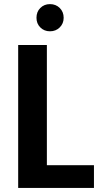

<svg xmlns="http://www.w3.org/2000/svg" viewBox="-20 -918 499 938"><path d="M439 -110.8V0H68.8V-698.2H209V-110.8ZM158.2 -831.1Q158.2 -860.4 176.8 -878.9Q195.8 -897.9 224.1 -897.9Q252.9 -897.9 272 -878.9Q291 -859.9 291 -831.1Q291 -803.2 272 -784.2Q252.9 -765.1 224.1 -765.1Q195.8 -765.1 176.8 -784.2Q158.2 -802.7 158.2 -831.1Z"/></svg>

Font: PoppinsZ SemiBold
Style: Regular
Weight: 600
Designer: Ninad Kale (Devanagari), Jonny Pinhorn (Latin)
Foundry: Indian Type Foundry
Version: Version 3.002;FEAKit 1.0